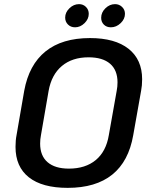

<svg xmlns="http://www.w3.org/2000/svg" viewBox="-20 -896 721 928"><path d="M55 -186Q55 -218 60 -243L97 -457Q120 -583 200 -647.5Q280 -712 415 -712Q536 -712 601.5 -660Q667 -608 667 -513Q667 -482 662 -457L624 -243Q602 -116 522.5 -52Q443 12 307 12Q184 12 119.5 -39Q55 -90 55 -186ZM506 -243 544 -457Q548 -477 548 -498Q548 -557 512 -588Q476 -619 408 -619Q329 -619 279 -577Q229 -535 215 -457L178 -243Q174 -223 174 -202Q174 -143 210 -112Q246 -81 313 -81Q393 -81 443 -122.5Q493 -164 506 -243ZM295 -811Q295 -836 315.5 -856Q336 -876 362 -876Q382 -876 395.5 -862.5Q409 -849 409 -829Q409 -804 388.5 -784Q368 -764 343 -764Q322 -764 308.5 -777.5Q295 -791 295 -811ZM469 -810Q469 -836 489.5 -856Q510 -876 536 -876Q556 -876 570 -862.5Q584 -849 584 -829Q584 -804 563 -784Q542 -764 516 -764Q495 -764 482 -777Q469 -790 469 -810Z"/></svg>

Font: KoHo SemiBold
Style: Italic
Weight: 600
Italic angle: -10°
Version: Version 1.000; ttfautohint (v1.6)